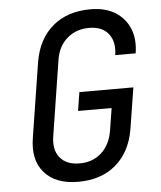

<svg xmlns="http://www.w3.org/2000/svg" viewBox="-53 -786 706 843"><g transform="rotate(-5 300.0 -365.0)"><path d="M258 10Q159 10 109.5 -46.5Q60 -103 76 -200L128 -530Q145 -630 210 -685Q275 -740 377 -740Q441 -740 484.5 -713.5Q528 -687 548 -640Q568 -593 558 -530H468Q477 -589 449 -624Q421 -659 364 -659Q306 -659 266.5 -624.5Q227 -590 218 -531L166 -200Q156 -140 184.5 -105Q213 -70 271 -70Q329 -70 367.5 -105Q406 -140 416 -200L432 -300H284L297 -382H535L506 -200Q489 -100 424 -45Q359 10 258 10Z"/></g></svg>

Font: JetBrains Mono NL
Style: Italic
Weight: 400
Italic angle: -9°
Monospace: yes
Designer: Philipp Nurullin, Konstantin Bulenkov
Foundry: JetBrains
Version: Version 2.305; ttfautohint (v1.8.4.7-5d5b)